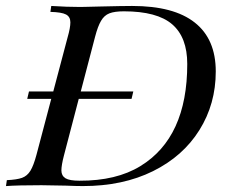

<svg xmlns="http://www.w3.org/2000/svg" viewBox="-48 -628 792 648"><path d="M584 -412.1Q584 -502 533.2 -545.9Q482.4 -589.8 370.1 -589.8Q338.9 -589.8 321.3 -583Q303.7 -576.2 293 -557.6Q282.2 -539.6 272.9 -503.9L224.6 -319.3H401.9L396 -294.4H217.8L168 -104Q159.2 -70.3 159.2 -52.7Q159.2 -35.2 172.9 -26.4Q186.5 -18.1 220.2 -18.1Q344.7 -17.6 425.8 -67.4Q584 -164.1 584 -412.1ZM231.9 0Q209 0 173.8 -1.5L91.8 -2.9Q11.2 -2.9 -27.8 0L-24.9 -20Q8.8 -21.5 26.4 -27.8Q43.9 -34.2 54.7 -51.8Q65.4 -69.3 75.2 -106L125 -294.4H43.9L49.8 -319.3H131.8L180.2 -502Q189.5 -534.2 189.5 -552.7Q189.5 -571.3 174.8 -579.1Q160.2 -586.9 122.1 -587.9L125 -607.9Q178.7 -604.5 222.7 -604.5L247.1 -605L288.1 -606Q366.2 -607.9 397.9 -607.9Q538.6 -607.9 609.4 -551.8Q680.2 -496.1 680.2 -386.7Q680.2 -277.3 625 -189Q569.8 -100.6 468.3 -50.3Q366.7 0 231.9 0Z"/></svg>

Font: PlayfairDisplaySC-Italic
Style: Italic
Weight: 400
Italic angle: -14°
Designer: Claus Eggers Sørensen
Foundry: Claus Eggers Sørensen
Version: Version 1.004;PS 001.004;hotconv 1.0.70;makeotf.lib2.5.58329